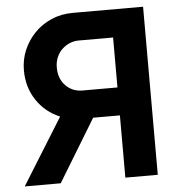

<svg xmlns="http://www.w3.org/2000/svg" viewBox="-51 -759 763 808"><g transform="rotate(-5 330.0 -355.0)"><path d="M446 0V-263H333L173 0H21L195 -280Q134 -305 97 -360Q60 -415 60 -487Q60 -532 77 -572Q94 -612 124 -643Q154 -674 195.5 -692Q237 -710 286 -710H583V0ZM446 -592H301Q281 -592 263 -584.5Q245 -577 230.5 -563.5Q216 -550 207.5 -530.5Q199 -511 199 -487Q199 -439 227.5 -410Q256 -381 298 -381H446Z"/></g></svg>

Font: IngvarSans
Style: Bold
Weight: 700
Version: Version 3.000